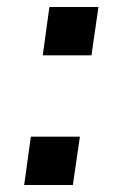

<svg xmlns="http://www.w3.org/2000/svg" viewBox="-20 -528 329 548"><path d="M49 0 68 -138H208L188 0ZM102 -370 121 -508H261L241 -370Z"/></svg>

Font: Finlandica SemiBold
Style: Italic
Weight: 600
Italic angle: -8°
Designer: Niklas Ekholm, Juho Hiilivirta, Jaakko Suomalainen
Foundry: Helsinki Type Studio
Version: Version 1.063